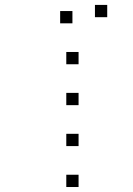

<svg xmlns="http://www.w3.org/2000/svg" viewBox="-20 -820 540 782"><path d="M300 -108.3V-58.3H250V-108.3ZM300 -275V-225H250V-275ZM300 -441.7V-391.7H250V-441.7ZM300 -608.3V-558.3H250V-608.3ZM416.7 -800V-750H366.7V-800ZM275 -775V-725H225V-775Z"/></svg>

Font: 0xA000-Boxes
Style: Boxes
Weight: 400
Version: Version 0.1